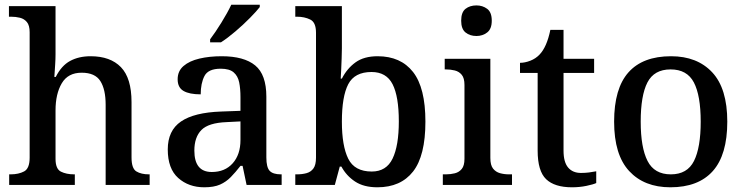

<svg xmlns="http://www.w3.org/2000/svg" viewBox="-20 -786 3164 816"><path d="M19 0V-45H25Q59 -45 82.5 -57.5Q106 -70 106 -116V-649Q106 -678 94.5 -692Q83 -706 65 -710.5Q47 -715 27 -715H18V-760H216V-555Q216 -535 214.5 -512.5Q213 -490 212 -474.5Q211 -459 211 -459H217Q241 -507 278 -527Q315 -547 365 -547Q449 -547 494 -500.5Q539 -454 539 -352V-117Q539 -70 559.5 -57.5Q580 -45 613 -45H616V0H429V-341Q429 -406 406.5 -441.5Q384 -477 327 -477Q269 -477 242.5 -432Q216 -387 216 -317V-111Q216 -68 239 -56.5Q262 -45 295 -45H298V0Z M848 10Q782 10 737.5 -29.5Q693 -69 693 -151Q693 -231 749 -269.5Q805 -308 920 -312L1002 -315V-373Q1002 -409 996.5 -436Q991 -463 973 -478.5Q955 -494 918 -494Q865 -494 849 -463Q833 -432 833 -385Q785 -385 760 -399.5Q735 -414 735 -449Q735 -484 760 -505.5Q785 -527 827.5 -537Q870 -547 922 -547Q1017 -547 1064.5 -508Q1112 -469 1112 -375V-117Q1112 -75 1126 -60Q1140 -45 1174 -45H1177V0H1028L1011 -81H1002Q981 -54 961 -33.5Q941 -13 915 -1.5Q889 10 848 10ZM880 -55Q936 -55 969 -92Q1002 -129 1002 -191V-270L943 -267Q866 -264 836 -233.5Q806 -203 806 -146Q806 -55 880 -55ZM873 -619Q895 -648 921 -690Q947 -732 963 -766H1084V-756Q1071 -739 1042.5 -710Q1014 -681 980.5 -652.5Q947 -624 919 -606H873Z M1584 10Q1526 10 1489 -14.5Q1452 -39 1431 -78H1424L1403 0H1235V-45H1242Q1264 -45 1282.5 -50Q1301 -55 1312 -70Q1323 -85 1323 -116V-647Q1323 -691 1298.5 -703Q1274 -715 1242 -715H1235V-760H1433V-580Q1433 -563 1432 -537.5Q1431 -512 1430 -488Q1429 -464 1428 -452H1433Q1455 -495 1491 -521Q1527 -547 1585 -547Q1683 -547 1735.5 -480Q1788 -413 1788 -269Q1788 -124 1735.5 -57Q1683 10 1584 10ZM1560 -57Q1622 -57 1648.5 -112Q1675 -167 1675 -270Q1675 -376 1648.5 -428Q1622 -480 1559 -480Q1487 -480 1460 -428Q1433 -376 1433 -269Q1433 -166 1460 -111.5Q1487 -57 1560 -57Z M2005 -633Q1977 -633 1958.5 -648Q1940 -663 1940 -698Q1940 -734 1958.5 -748.5Q1977 -763 2005 -763Q2031 -763 2050.5 -748.5Q2070 -734 2070 -698Q2070 -663 2050.5 -648Q2031 -633 2005 -633ZM1862 0V-45H1875Q1895 -45 1913 -49.5Q1931 -54 1942.5 -68Q1954 -82 1954 -111V-425Q1954 -454 1942.5 -468Q1931 -482 1913 -486.5Q1895 -491 1875 -491H1870V-536H2064V-115Q2064 -84 2075.5 -69.5Q2087 -55 2105 -50Q2123 -45 2143 -45H2156V0Z M2411 10Q2337 10 2301 -24.5Q2265 -59 2265 -146V-476H2190V-519Q2211 -519 2234 -528Q2257 -537 2273 -554Q2304 -586 2319 -659H2375V-536H2505V-476H2375V-146Q2375 -97 2394.5 -74Q2414 -51 2449 -51Q2467 -51 2483 -53Q2499 -55 2514 -58V-8Q2501 -2 2472 4Q2443 10 2411 10Z M2829 10Q2718 10 2654 -59Q2590 -128 2590 -269Q2590 -410 2651 -478.5Q2712 -547 2832 -547Q2943 -547 3007 -478.5Q3071 -410 3071 -269Q3071 -128 3009.5 -59Q2948 10 2829 10ZM2831 -45Q2901 -45 2929.5 -102Q2958 -159 2958 -269Q2958 -380 2929 -435.5Q2900 -491 2830 -491Q2760 -491 2731.5 -435.5Q2703 -380 2703 -269Q2703 -159 2732 -102Q2761 -45 2831 -45Z"/></svg>

Font: Noto Serif Tamil Medium
Style: Regular
Weight: 500
Designer: Indian Type Foundry, Tom Grace, and the Monotype Design Team
Foundry: Monotype Imaging Inc.
Version: Version 2.004; ttfautohint (v1.8.4.7-5d5b)